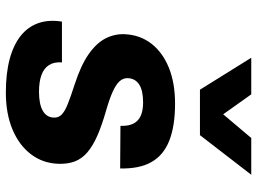

<svg xmlns="http://www.w3.org/2000/svg" viewBox="-129 -721 858 640"><g transform="rotate(90 300.0 -401.0)"><path d="M288.5 8.5Q224.5 8.5 177 -4.2Q129.5 -17 99.2 -41.2Q69 -65.5 57 -100Q45 -134.5 52 -178.5H188Q186 -152.5 196.8 -135.5Q207.5 -118.5 230 -110.2Q252.5 -102 286 -102Q327.5 -102 349.5 -114.8Q371.5 -127.5 372 -152Q372.5 -167.5 361.5 -178Q350.5 -188.5 326 -198.2Q301.5 -208 261 -221Q198 -241.5 161 -267.2Q124 -293 108.2 -323.5Q92.5 -354 94 -388Q96.5 -439 125.5 -476.5Q154.5 -514 205.5 -534.8Q256.5 -555.5 325 -555.5Q400.5 -555.5 449 -536.2Q497.5 -517 520.2 -476.8Q543 -436.5 541.5 -372.5L399.5 -373.5Q400.5 -400 392 -416.8Q383.5 -433.5 365.8 -441.2Q348 -449 321 -449Q281.5 -449 261.5 -435.8Q241.5 -422.5 240.5 -398Q240 -383 250.5 -371Q261 -359 285 -348Q309 -337 349 -325.5Q398 -311.5 432.2 -296.5Q466.5 -281.5 487.8 -263.2Q509 -245 518 -221.5Q527 -198 526 -167.5Q524.5 -115 494.2 -75.2Q464 -35.5 411.2 -13.5Q358.5 8.5 288.5 8.5ZM279 -638.5 172.5 -809.5H294.5L361 -716L440 -809.5H562.5L430.5 -638.5Z"/></g></svg>

Font: Spline Sans Mono
Style: Italic
Weight: 400
Italic angle: -4°
Monospace: yes
Designer: Eben Sorkin, Mirko Velimirovic
Foundry: Sorkin Type
Version: Version 1.004